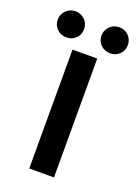

<svg xmlns="http://www.w3.org/2000/svg" viewBox="-163 -703 549 759"><g transform="rotate(20 111.5 -323.0)"><path d="M60 -500H164V0H60ZM20.5 -537Q-3 -537 -19.2 -552.5Q-35.5 -568 -35.5 -591.5Q-35.5 -614.5 -19.2 -630.5Q-3 -646.5 20.5 -646.5Q43.5 -646.5 59.5 -630.5Q75.5 -614.5 75.5 -591.5Q75.5 -568 59.5 -552.5Q43.5 -537 20.5 -537ZM204.5 -537Q181 -537 164.8 -552.5Q148.5 -568 148.5 -591.5Q148.5 -614.5 164.8 -630.5Q181 -646.5 204.5 -646.5Q227.5 -646.5 243.5 -630.5Q259.5 -614.5 259.5 -591.5Q259.5 -568 243.5 -552.5Q227.5 -537 204.5 -537Z"/></g></svg>

Font: Urbanist SemiBold
Style: Regular
Weight: 600
Designer: Corey Hu
Foundry: Corey Hu
Version: Version 1.321; ttfautohint (v1.8.4.7-5d5b)